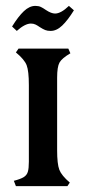

<svg xmlns="http://www.w3.org/2000/svg" viewBox="-20 -632 292 652"><path d="M27 -18Q50 -24 60.5 -30.5Q71 -37 74.5 -48.5Q78 -60 78 -83V-343Q78 -391 70.5 -410.5Q63 -430 34 -454L43 -467H212L219 -451Q190 -434 182 -419.5Q174 -405 174 -368V-122Q174 -75 181.5 -55.5Q189 -36 217 -12L209 0H34ZM152 -527Q141 -527 133.5 -530Q126 -533 115 -540Q108 -545 101 -548.5Q94 -552 85 -552Q65 -552 37 -527L21 -542Q42 -576 61 -594Q80 -612 100 -612Q111 -612 118.5 -608.5Q126 -605 136 -598Q154 -586 167 -586Q187 -586 214 -612L231 -597Q210 -563 191 -545Q172 -527 152 -527Z"/></svg>

Font: Katibeh
Style: Regular
Weight: 400
Designer: Arabic design by Kourosh Beigpour, Latin design by Eduardo Tunni, engineering by Lasse Fister
Version: Version 1.0010g